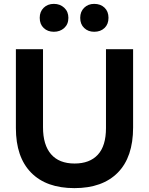

<svg xmlns="http://www.w3.org/2000/svg" viewBox="-20 -957 770 991"><path d="M364 14Q509 14 588 -66Q667 -146 667 -299V-703H527V-296Q527 -204 485 -158.5Q443 -113 365 -113Q285 -113 243.5 -161Q202 -209 202 -300V-703H62V-296Q62 -146 140.5 -66Q219 14 364 14ZM185 -865Q185 -832 205.5 -812.5Q226 -793 258 -793Q290 -793 311.5 -812.5Q333 -832 333 -865Q333 -897 311.5 -917Q290 -937 258 -937Q226 -937 205.5 -917Q185 -897 185 -865ZM394 -865Q394 -832 414.5 -812.5Q435 -793 466 -793Q499 -793 519.5 -812.5Q540 -832 540 -865Q540 -898 519.5 -917.5Q499 -937 466 -937Q435 -937 414.5 -917Q394 -897 394 -865Z"/></svg>

Font: Geom SemiBold
Style: Bold
Weight: 600
Version: Version 1.102